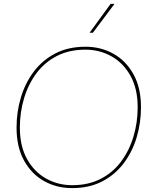

<svg xmlns="http://www.w3.org/2000/svg" viewBox="-20 -955 762 986"><path d="M548 -935H568L457 -787H440ZM350 11Q271 11 206.5 -25Q142 -61 103.5 -130.5Q65 -200 65 -300Q65 -381 87.5 -455.5Q110 -530 154.5 -588.5Q199 -647 265 -681Q331 -715 419 -715Q498 -715 562.5 -679Q627 -643 665.5 -573.5Q704 -504 704 -404Q704 -323 681.5 -248.5Q659 -174 614.5 -115.5Q570 -57 504 -23Q438 11 350 11ZM351 -4Q434 -4 497 -36.5Q560 -69 602 -125.5Q644 -182 665.5 -254Q687 -326 687 -404Q687 -499 650.5 -565Q614 -631 553 -665.5Q492 -700 418 -700Q335 -700 272 -667.5Q209 -635 167 -578.5Q125 -522 103.5 -450Q82 -378 82 -300Q82 -205 118.5 -139Q155 -73 216 -38.5Q277 -4 351 -4Z"/></svg>

Font: Prodigy Sans Thin
Style: Italic
Weight: 100
Italic angle: -13°
Designer: Wei Huang
Foundry: Wei Huang
Version: Version 1.003; ttfautohint (v1.8.3)